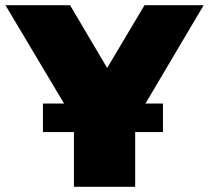

<svg xmlns="http://www.w3.org/2000/svg" viewBox="-20 -720 806 740"><path d="M501 -254 765 -700H537L393 -458L250 -700H1L265 -257V0H501ZM145.5 -321V-211H608.1V-321Z"/></svg>

Font: Montserrat Custom Black
Style: Regular
Weight: 900
Designer: Julieta Ulanovsky
Foundry: Julieta Ulanovsky
Version: Version 7.200